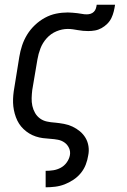

<svg xmlns="http://www.w3.org/2000/svg" viewBox="-20 -591 540 816"><path d="M174 205V135H175Q191 135 207 132.5Q223 130 238 122Q253 114 263.5 99.5Q274 85 277 69Q280 53 273.5 38.5Q267 24 254.5 15Q242 6 226.5 3Q211 0 194.5 -1Q178 -2 162.5 -4Q147 -6 132 -11Q117 -16 104 -24Q91 -32 80 -42.5Q69 -53 61 -65.5Q53 -78 47.5 -93Q42 -108 39 -123.5Q36 -139 35.5 -154.5Q35 -170 36.5 -186.5Q38 -203 41 -219L62 -349Q66 -374 74 -398Q82 -422 95.5 -444Q109 -466 128.5 -484.5Q148 -503 171 -515.5Q194 -528 218.5 -533Q243 -538 268 -538Q278 -538 288 -537Q298 -536 308.5 -535Q319 -534 328.5 -532Q338 -530 349 -530Q357 -530 365 -532.5Q373 -535 379 -541Q385 -547 387.5 -555Q390 -563 391 -571H469Q467 -557 463.5 -542.5Q460 -528 453.5 -514.5Q447 -501 436 -490Q425 -479 411.5 -471.5Q398 -464 383.5 -461.5Q369 -459 355 -459Q344 -459 333 -460Q322 -461 311 -463Q300 -465 289.5 -466.5Q279 -468 268 -468Q244 -468 220 -458Q196 -448 178.5 -428.5Q161 -409 152 -385.5Q143 -362 139 -338L117 -208Q115 -191 114.5 -174Q114 -157 117.5 -141Q121 -125 129 -111Q137 -97 150 -87.5Q163 -78 179.5 -74.5Q196 -71 212 -70H213Q233 -68 252 -64.5Q271 -61 288 -53Q305 -45 319.5 -33Q334 -21 343.5 -5Q353 11 356 30.5Q359 50 355 69Q352 89 344.5 108.5Q337 128 323.5 144.5Q310 161 292 173Q274 185 254.5 192.5Q235 200 214.5 202.5Q194 205 175 205Z"/></svg>

Font: Iosevka Slab Oblique
Style: Regular
Weight: 400
Italic angle: -9°
Monospace: yes
Designer: Belleve Invis
Foundry: Belleve Invis
Version: Version 11.1.1; ttfautohint (v1.8.3)